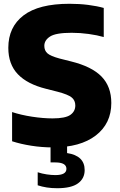

<svg xmlns="http://www.w3.org/2000/svg" viewBox="-20 -770 633 1016"><path d="M259 10Q202 10 146 1.2Q90 -7.5 44 -22.5V-177Q91 -161.5 149.5 -152.5Q208 -143.5 258 -143.5Q326 -143.5 352.2 -162Q378.5 -180.5 378.5 -212Q378.5 -238.5 359.5 -254.2Q340.5 -270 285 -284.5L224 -300Q125 -324.5 74.5 -377.2Q24 -430 24 -517Q24 -627 104.5 -688.5Q185 -750 348 -750Q400.5 -750 447 -744Q493.5 -738 529 -728V-574Q494.5 -584 449.5 -590.2Q404.5 -596.5 359.5 -596.5Q275.5 -596.5 245 -576.8Q214.5 -557 214.5 -527.5Q214.5 -502.5 230.8 -488Q247 -473.5 294.5 -460.5L356 -445Q465.5 -418 517.2 -365Q569 -312 569 -225Q569 -116.5 487 -53.2Q405 10 259 10ZM282.5 226Q253 226 227.5 222Q202 218 179.5 210.5V141.5Q202 149 227.2 152.8Q252.5 156.5 273 156.5Q331.5 156.5 331.5 123.5Q331.5 89.5 272.5 89.5H247.5V-10H335V40Q428 54 428 130Q428 174.5 392.8 200.2Q357.5 226 282.5 226Z"/></svg>

Font: Encode Sans XBd
Style: Regular
Weight: 800
Designer: Multiple Designers
Foundry: Impallari Type
Version: Version 3.002; ttfautohint (v1.8.3) -l 8 -r 50 -G 200 -x 14 